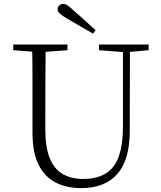

<svg xmlns="http://www.w3.org/2000/svg" viewBox="-20 -952 828 987"><path d="M471 -797 459 -779Q426 -798 393.5 -816.5Q361 -835 329 -854Q300 -871 288 -882Q276 -893 276 -905Q276 -916 284.5 -924Q293 -932 305 -932Q316 -932 328.5 -923.5Q341 -915 363 -894Q389 -872 416 -847Q443 -822 471 -797ZM397 15Q322 15 265.5 -14Q209 -43 178 -106Q147 -169 147 -271V-387Q147 -472 147 -556Q147 -640 145 -723H215Q214 -641 213.5 -557Q213 -473 213 -387V-286Q213 -193 236.5 -137Q260 -81 304 -56.5Q348 -32 407 -32Q513 -32 562.5 -95Q612 -158 612 -303V-723H648L647 -278Q647 -130 583 -57.5Q519 15 397 15ZM48 -694V-723H327V-694L194 -684H175ZM489 -694V-723H744V-694L636 -684H618Z"/></svg>

Font: Noto Serif SC ExtraLight
Style: Regular
Weight: 200
Designer: Ryoko NISHIZUKA 西塚涼子 (kana & ideographs); Frank Grießhammer (Latin, Greek & Cyrillic); Wenlong ZHANG 张文龙 (bopomofo); San
Foundry: Adobe
Version: Version 2.002-H1;hotconv 1.1.0;makeotfexe 2.6.0